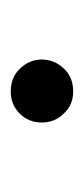

<svg xmlns="http://www.w3.org/2000/svg" viewBox="83 -554 159 366"><g transform="rotate(90 163.0 -370.5)"><path d="M213 -370Q213 -345 196 -328Q179 -311 154 -311Q127 -311 111 -328Q93 -346 93 -370Q93 -395 111 -413Q127 -430 154 -430Q179 -430 195 -413Q213 -396 213 -370Z"/></g></svg>

Font: GFS Artemisia
Style: Bold
Weight: 700
Designer: Designed by Takis Katsoulidis.
Foundry: Designed by Takis Katsoulidis.
Version: Version 1.0